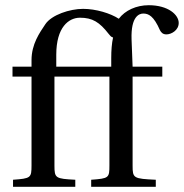

<svg xmlns="http://www.w3.org/2000/svg" viewBox="-20 -717 706 737"><path d="M28 -423H101V-82C101 -34 98 -32 30 -27V0H269V-27C193 -31 189 -33 189 -81V-423H400V-82C400 -34 398 -32 330 -27V0H578V-27C492 -31 489 -33 489 -81V-423H603V-461H489L485 -566C482 -655 515 -665 530 -665C550 -665 570 -656 594 -601C599 -592 605 -585 619 -585C638 -585 666 -601 666 -629C666 -660 626 -697 551 -697C503 -697 460 -677 436 -645C404 -666 348 -683 299 -683C248 -683 178 -660 154 -624C132 -591 101 -548 101 -486V-461H28ZM414 -573C409 -550 407 -524 407 -494V-461H196V-507C196 -613 244 -649 287 -649C335 -649 362 -632 397 -587C402 -581 406 -575 414 -573Z"/></svg>

Font: erewhon
Style: Regular
Weight: 400
Version: Version 1.0.0